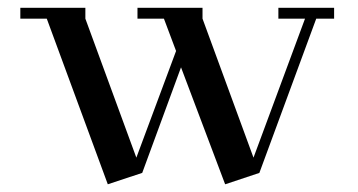

<svg xmlns="http://www.w3.org/2000/svg" viewBox="-20 -459 920 493"><path d="M32.2 -411.1V-439H199.2V-411.1L330.1 -54.2L432.1 -328.1L400.9 -411.1H333V-439H500V-411.1L630.9 -54.2L763.2 -411.1H694.8V-439H837.9V-411.1H792L646 -15.1L558.1 14.2L444.8 -286.1L345.2 -15.1L256.8 14.2L100.1 -411.1Z"/></svg>

Font: Dehuti Alt
Style: Bold
Weight: 700
Version: Version 1.2